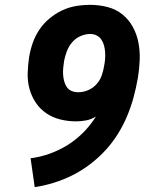

<svg xmlns="http://www.w3.org/2000/svg" viewBox="-20 -763 640 791"><path d="M123 8 106 -111Q146 -116 185 -130Q224 -144 258.5 -165.5Q293 -187 323 -217Q353 -247 375 -283Q356 -271 335 -267Q314 -263 293 -263Q260 -263 228 -271Q196 -279 170.5 -296.5Q145 -314 127.5 -340Q110 -366 101.5 -397Q93 -428 94 -461.5Q95 -495 100 -528Q105 -558 115 -586.5Q125 -615 142 -640.5Q159 -666 183.5 -686.5Q208 -707 235.5 -720Q263 -733 292.5 -738Q322 -743 352 -743Q388 -743 423 -734Q458 -725 484.5 -703.5Q511 -682 527.5 -651.5Q544 -621 550.5 -586.5Q557 -552 555.5 -515Q554 -478 548 -442Q541 -402 530.5 -363Q520 -324 504 -285.5Q488 -247 465.5 -211Q443 -175 414.5 -144Q386 -113 352 -87Q318 -61 280.5 -42Q243 -23 203 -10.5Q163 2 123 8ZM302 -383Q323 -383 343 -391.5Q363 -400 377.5 -416Q392 -432 399 -452Q406 -472 409 -492Q412 -506 413 -520.5Q414 -535 413 -549Q412 -563 408.5 -576Q405 -589 397.5 -600Q390 -611 378 -617Q366 -623 352 -623Q331 -623 311 -614Q291 -605 277 -588.5Q263 -572 255.5 -552Q248 -532 244 -512Q242 -498 240.5 -483.5Q239 -469 240 -455Q241 -441 244.5 -428Q248 -415 255.5 -404Q263 -393 275.5 -388Q288 -383 302 -383Z"/></svg>

Font: Iosevka Curly HvExObl
Style: Regular
Weight: 900
Width: 7
Italic angle: -9°
Monospace: yes
Designer: Belleve Invis
Foundry: Belleve Invis
Version: Version 11.1.0; ttfautohint (v1.8.3)